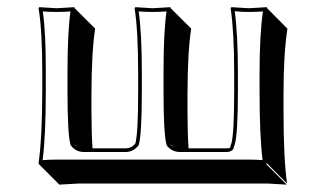

<svg xmlns="http://www.w3.org/2000/svg" viewBox="-20 -452 903 532"><path d="M765.6 -143.6Q765.6 -11.2 775.4 56.6L719.2 0L717.8 2.9L774.4 59.6Q772.5 59.6 722.7 56.6H196.8Q196.8 56.6 144.5 59.6L87.9 2.9L86.9 0Q96.7 -68.4 97.2 -200.2V-250Q97.2 -366.2 86.9 -429.2L88.9 -432.1Q90.8 -432.1 137.2 -429.2Q137.2 -429.2 186 -432.1L187 -429.2L243.7 -372.6Q233.9 -311.5 233.4 -193.4V-143.6Q233.4 -87.9 236.3 -41H329.1Q345.7 -42 355 -54.2Q362.8 -81.5 362.8 -200.2V-250Q362.8 -366.2 353 -429.2L355 -432.1Q356.9 -432.1 402.8 -429.2Q402.8 -429.2 452.1 -432.1L453.1 -429.2L509.8 -372.6Q500 -311 499.5 -193.4V-143.6Q499.5 -87.9 502.4 -41H608.9Q617.7 -41 618.2 -44.4Q619.1 -51.3 621.1 -54.2Q628.9 -81.5 628.9 -200.2V-249Q628.9 -362.3 619.1 -429.2L621.1 -432.1Q623 -432.1 669.9 -429.2L719.2 -432.1L720.2 -429.2L776.4 -372.6Q765.6 -302.2 765.6 -192.4ZM460.9 -44.4 451.2 -54.2Q454.6 -49.8 456.1 -47.9Q459 -45.4 460.9 -44.4ZM194.8 -44.4 185.1 -54.2Q188.5 -49.8 190.4 -47.9Q192.9 -45.4 194.8 -44.4ZM699.2 -200.2V-249Q699.2 -354.5 708.5 -420.4Q690.9 -418.9 669.9 -418.9Q647.5 -418.9 630.4 -420.9Q639.2 -356.4 639.2 -249V-200.2Q639.2 -81.1 630.4 -51.3L629.9 -49.3L628.9 -47.9Q628.9 -47.9 626 -38.1Q619.6 -31.2 608.9 -30.8H477.1Q456.1 -31.7 442.9 -47.9L441.9 -49.3L441.4 -51.3Q433.1 -80.1 433.1 -200.2V-250Q433.1 -363.3 441.4 -420.4Q424.3 -418.9 402.8 -418.9Q380.4 -418.9 364.3 -420.4Q373 -359.4 373 -250V-200.2Q373 -81.1 364.7 -51.3L364.3 -49.3L362.8 -47.9Q348.6 -31.2 329.1 -30.8H210.9Q189.9 -31.7 177.2 -47.9L175.8 -49.3L175.3 -51.3Q167 -80.1 167 -200.2V-250Q167 -363.3 175.3 -420.4Q158.7 -418.9 136.7 -418.9Q114.7 -418.9 98.6 -420.4Q107.4 -359.4 106.9 -250V-200.2Q106.9 -75.7 98.1 -8.3Q117.7 -9.8 140.1 -9.8H666Q689 -9.8 707.5 -8.3Q699.2 -76.7 699.2 -200.2Z"/></svg>

Font: Linux Biolinum Shadow O
Style: Regular
Weight: 400
Designer: Philipp H. Poll
Foundry: Philipp H. Poll
Version: Version 1.0.4